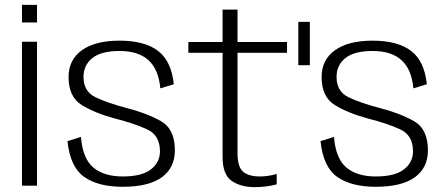

<svg xmlns="http://www.w3.org/2000/svg" viewBox="-20 -765 1837 791"><path d="M70.5 0H132.5V-593H70.5ZM70.5 -745V-672.5H132.5V-745Z M485 4.5Q593 4.5 646.8 -34.8Q700.5 -74 700.5 -146Q700.5 -233.5 642.5 -266.2Q584.5 -299 500 -320.5Q423.5 -340.5 373.8 -364.2Q324 -388 324 -448Q324 -497 360.8 -526Q397.5 -555 472.5 -555Q550 -555 591.8 -517Q633.5 -479 640.5 -401L696 -418Q686 -514 630.5 -555.8Q575 -597.5 473 -597.5Q372 -597.5 317.2 -558Q262.5 -518.5 262.5 -447.5Q262.5 -366 316.5 -332.5Q370.5 -299 454.5 -276.5Q533 -256.5 586 -232.2Q639 -208 639 -141.5Q639 -96 601.5 -67Q564 -38 486 -38Q408 -38 364.2 -75Q320.5 -112 313.5 -201L258 -183.5Q269 -77 326.8 -36.2Q384.5 4.5 485 4.5Z M1029.5 6Q1077 6 1120 -5.5V-48.5Q1086 -38 1049.5 -38Q1006 -38 982.2 -57Q958.5 -76 958.5 -135V-547.5H1162.5V-592H958.5V-725.5H897V-592H756V-547.5H897V-118.5Q897 -45.5 934.5 -19.8Q972 6 1029.5 6Z M1209 -496.5H1256.5V-675H1209Z M1527.5 4.5Q1635.5 4.5 1689.2 -34.8Q1743 -74 1743 -146Q1743 -233.5 1685 -266.2Q1627 -299 1542.5 -320.5Q1466 -340.5 1416.2 -364.2Q1366.5 -388 1366.5 -448Q1366.5 -497 1403.2 -526Q1440 -555 1515 -555Q1592.5 -555 1634.2 -517Q1676 -479 1683 -401L1738.5 -418Q1728.5 -514 1673 -555.8Q1617.5 -597.5 1515.5 -597.5Q1414.5 -597.5 1359.8 -558Q1305 -518.5 1305 -447.5Q1305 -366 1359 -332.5Q1413 -299 1497 -276.5Q1575.5 -256.5 1628.5 -232.2Q1681.5 -208 1681.5 -141.5Q1681.5 -96 1644 -67Q1606.5 -38 1528.5 -38Q1450.5 -38 1406.8 -75Q1363 -112 1356 -201L1300.5 -183.5Q1311.5 -77 1369.2 -36.2Q1427 4.5 1527.5 4.5Z"/></svg>

Font: Anybody Light
Style: Regular
Weight: 300
Designer: Tyler Finck
Foundry: Etcetera Type Company
Version: Version 1.111; ttfautohint (v1.8.4)